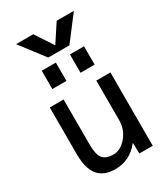

<svg xmlns="http://www.w3.org/2000/svg" viewBox="-232 -1065 1032 1179"><g transform="rotate(-30 284.5 -475.0)"><path d="M288 -835 370 -960H492L362 -790H212L82 -960H204L286 -835ZM337 -610V-740H437V-610ZM137 -610V-740H237V-610ZM402 0 400 -75H398Q332 10 227 10Q147 10 107 -38Q67 -86 67 -190V-520H165V-200Q165 -129 187.5 -101.5Q210 -74 262 -74Q313 -74 355 -123.5Q397 -173 397 -240V-520H497V0Z"/></g></svg>

Font: Mplus 1p Medium
Style: Regular
Weight: 500
Version: Version 1.061